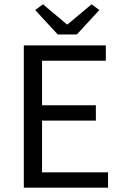

<svg xmlns="http://www.w3.org/2000/svg" viewBox="-20 -865 567 885"><path d="M89.8 0V-655.8H467.8V-585H173.8V-379.9H421.9V-309.1H173.8V-70.8H478V0ZM246.1 -706.1 142.1 -818.8 178.2 -845.2 288.1 -752.9H292L401.9 -845.2L438 -818.8L334 -706.1Z"/></svg>

Font: Source Sans Pro
Style: Regular
Weight: 400
Designer: Paul D. Hunt
Foundry: Adobe Systems Incorporated
Version: Version 3.006;hotconv 1.0.111;makeotfexe 2.5.65597